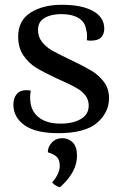

<svg xmlns="http://www.w3.org/2000/svg" viewBox="-20 -544 510 803"><path d="M36 -107Q36 -133 49.5 -150Q63 -167 92 -167Q97 -167 109 -165Q106 -152 106 -140Q106 -128 107 -121Q110 -78 143 -52.5Q176 -27 233 -27Q286 -27 318.5 -46.5Q351 -66 351 -102Q351 -127 337.5 -144.5Q324 -162 303.5 -174Q283 -186 246 -203L215 -217Q160 -243 130 -261.5Q100 -280 78 -312Q56 -344 56 -391Q56 -458 107.5 -491Q159 -524 239 -524Q322 -524 369 -498Q416 -472 416 -424Q416 -404 405.5 -390.5Q395 -377 373 -375Q368 -374 359 -374Q349 -374 343 -376Q344 -381 344 -394Q344 -410 340 -421Q336 -452 308.5 -468.5Q281 -485 236 -485Q194 -485 166.5 -469Q139 -453 139 -419Q139 -390 155.5 -369Q172 -348 195 -334.5Q218 -321 266 -298L285 -289Q335 -265 364.5 -247Q394 -229 415 -201Q436 -173 436 -133Q436 -73 385.5 -30Q335 13 224 13Q130 13 83 -20Q36 -53 36 -107ZM198 219Q230 182 230 150Q230 123 216 111Q202 99 180 93Q180 70 197 52Q214 34 241 34Q266 34 284 51.5Q302 69 302 108Q302 176 231 239Q212 235 198 219Z"/></svg>

Font: Arima Madurai Medium
Style: Regular
Weight: 500
Designer: Joana Correia and Natanael Gama
Foundry: NDISCOVER
Version: Version 1.020